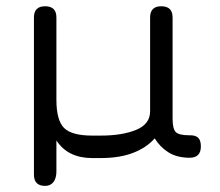

<svg xmlns="http://www.w3.org/2000/svg" viewBox="-20 -516 718 628"><path d="M544.5 -128Q544.5 -94.5 555 -84Q565.5 -73.5 599.5 -73.5Q619.5 -74 628.2 -65.5Q637 -57 637 -37Q637 0.5 599 0Q558 -0.5 530.8 -17.8Q503.5 -35 486 -63.5Q459.5 -33 415.2 -16Q371 1 309.5 1H281.5Q243 1 213.8 -12.8Q184.5 -26.5 164.5 -56.5V44.5Q164.5 67 154.8 79.5Q145 92 127.5 92Q91 92 91 55V-459Q91 -495.5 127.5 -495.5Q164.5 -495.5 164.5 -459V-189.5Q164.5 -122.5 189.5 -97.5Q214.5 -72.5 281.5 -72.5H309.5Q379.5 -72.5 425.2 -91.2Q471 -110 471 -152V-459Q471 -495.5 507.5 -495.5Q544.5 -495.5 544.5 -459Z"/></svg>

Font: Jura Light SemiBold
Style: Regular
Weight: 600
Version: Version 5.106